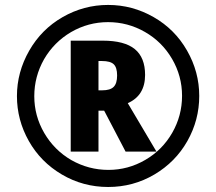

<svg xmlns="http://www.w3.org/2000/svg" viewBox="-20 -744 872 774"><path d="M416 9.8Q314.9 9.8 229.5 -40.5Q144 -90.8 96.2 -175.5Q48.3 -260.3 48.3 -356.7Q48.3 -453.1 97.7 -539.6Q147 -626 232.4 -675Q317.9 -724.1 415.8 -724.1Q513.7 -724.1 599.4 -675Q685.1 -626 734.1 -540Q783.2 -454.1 783.2 -357.2Q783.2 -260.3 735.4 -175.5Q687.5 -90.8 602.3 -40.5Q517.1 9.8 416 9.8ZM267.6 -98.6Q337.4 -59.1 417 -59.1Q496.6 -59.1 565.7 -99.4Q634.8 -139.6 674.3 -208.7Q713.9 -277.8 713.9 -357.7Q713.9 -437.5 673.6 -506.6Q633.3 -575.7 564.2 -615.2Q495.1 -654.8 415.5 -654.8Q335.9 -654.8 266.6 -614.7Q197.8 -574.2 157.7 -505.4Q118.2 -435.5 118.2 -356.2Q118.2 -276.9 158.4 -207.8Q198.7 -138.7 267.6 -98.6ZM265.1 -580.1H394Q481.9 -580.1 523.4 -546.1Q564.9 -512.2 564.9 -441.9Q564.9 -358.9 495.1 -328.1L610.8 -132.8H486.3L399.9 -297.9H377V-132.8H265.1ZM377 -498V-379.9H392.1Q424.3 -379.9 438.2 -393.8Q452.1 -407.7 452.1 -439.7Q452.1 -471.7 438.5 -484.9Q424.8 -498 391.1 -498Z"/></svg>

Font: Open Sans Hebrew
Style: Bold
Weight: 700
Foundry: Ascender Corporation, Yanek Iontef
Version: Version 2.001;PS 002.001;hotconv 1.0.70;makeotf.lib2.5.58329